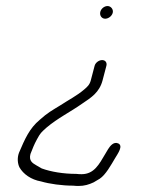

<svg xmlns="http://www.w3.org/2000/svg" viewBox="-20 -479 472 636"><path d="M293.4 -261 280.8 -213C276.9 -197.9 268.7 -190.9 258.8 -182.5C234.3 -161.6 207.8 -148.5 181.3 -131C150.3 -111.9 138.3 -106 111.5 -82C77.4 -53.5 62.6 -19 42.9 27C36.2 45 38.7 63.4 44.3 75C56.9 97.6 83 116.2 116 122C143.9 130.2 185.5 136 222.4 136C228.2 136.7 234.1 137 240.1 137C259.3 137 274.4 132.5 290.2 125C297.5 120.3 304.2 116.3 310.4 113C330 100.1 347.9 67.4 361.2 45C370.5 29.4 389.2 3.9 371.5 -4C356.4 -10.7 344.6 4.8 338.1 15L327.4 33C308.9 64 292.1 98 250.3 98C244.3 98 238.4 97.7 232.6 97C190.1 97 148.7 90.1 118.3 79C109.6 74 109.6 74 100.9 69C87.2 61.1 75 53.6 80.9 31C89 10.9 92.2 1.3 102.7 -18C114 -38.7 116.3 -40.2 133.7 -56C171.7 -88.2 212.3 -107.5 252.6 -136C281.9 -155.6 309.3 -172.7 319.8 -213L332.4 -261C335.2 -271.6 329 -280 318.4 -280C307.8 -280 296.2 -271.6 293.4 -261ZM312.3 -440C309.2 -428 316.7 -417 328.3 -417C339.1 -417 350.5 -425.5 353.4 -436.5C356.4 -448 347.3 -459 336.3 -459C325.7 -459 315.1 -450.6 312.3 -440Z"/></svg>

Font: Just Breathe
Style: Obl5
Weight: 400
Foundry: Cannot Into Space Fonts
Version: Version 0.72